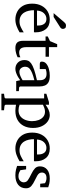

<svg xmlns="http://www.w3.org/2000/svg" viewBox="897 -1670 991 2826"><g transform="rotate(90 1393.0 -257.5)"><path d="M266.1 12.2Q205.6 12.2 152.6 -14.9Q99.6 -42 66.9 -97.2Q34.2 -152.3 34.2 -235.8Q34.2 -314 64.5 -372.1Q94.7 -430.2 147.9 -462.2Q201.2 -494.1 269 -494.1Q362.3 -494.1 409.2 -436.3Q456.1 -378.4 456.1 -289.1Q456.1 -284.2 456.1 -276.1Q456.1 -268.1 455.1 -261.2H130.9Q130.9 -223.1 138.9 -185.3Q147 -147.5 166 -116.7Q185.1 -85.9 217.3 -67.4Q249.5 -48.8 297.9 -48.8Q340.8 -48.8 381.6 -68.6Q422.4 -88.4 456.1 -110.8V-49.8Q414.1 -23.9 365.5 -5.9Q316.9 12.2 266.1 12.2ZM136.2 -306.2H356V-328.1Q356 -377.4 332.3 -411.1Q308.6 -444.8 258.8 -444.8Q209.5 -444.8 174.8 -407.7Q140.1 -370.6 136.2 -306.2ZM405.8 -688Q405.8 -674.3 399.4 -664.6Q393.1 -654.8 382.8 -647.9L230.5 -550.8H173.8L306.6 -706.1Q317.9 -718.8 328.4 -725.8Q338.9 -732.9 359.9 -732.9Q385.7 -732.9 395.8 -718.3Q405.8 -703.6 405.8 -688Z M823.2 -21Q803.2 -10.3 765.4 1Q727.5 12.2 688.5 12.2Q632.3 12.2 606.7 -14.4Q581.1 -41 581.1 -100.1V-432.1H517.1V-464.8L585.4 -497.1L630.4 -603H674.3V-481.9H815.4V-432.1H674.3V-152.8Q674.3 -93.3 694.3 -68.6Q714.4 -43.9 754.4 -43.9Q775.9 -43.9 794.9 -49.8Q814 -55.7 823.2 -61Z M1322.3 0H1174.3L1161.1 -59.1Q1142.1 -43.9 1113.8 -27.3Q1085.4 -10.7 1054.2 0.7Q1022.9 12.2 994.1 12.2Q939.9 12.2 902.1 -23.9Q864.3 -60.1 864.3 -123Q864.3 -150.9 874.3 -174.8Q884.3 -198.7 914.3 -220.5Q944.3 -242.2 1003.7 -262.9Q1063 -283.7 1161.1 -305.2Q1161.1 -308.6 1161.1 -322Q1161.1 -335.4 1161.1 -348.1Q1161.1 -446.8 1067.9 -446.8Q1042 -446.8 1023.2 -441.9Q1004.4 -437 997.1 -434.1V-347.2H924.3Q910.6 -347.2 898.9 -352.3Q887.2 -357.4 887.2 -376Q887.2 -417 918.5 -443.1Q949.7 -469.2 997.8 -481.7Q1045.9 -494.1 1095.2 -494.1Q1157.2 -494.1 1191.4 -474.9Q1225.6 -455.6 1239.3 -421.6Q1252.9 -387.7 1252.9 -344.2V-64Q1252.9 -54.7 1259 -48.6Q1265.1 -42.5 1273.9 -42L1322.3 -39.1ZM1161.1 -94.2V-267.1Q1093.8 -250.5 1054 -233.6Q1014.2 -216.8 994.6 -200Q975.1 -183.1 969 -165.8Q962.9 -148.4 962.9 -129.9Q962.9 -99.1 982.7 -73Q1002.4 -46.9 1038.1 -46.9Q1067.4 -46.9 1103 -63Q1138.7 -79.1 1161.1 -94.2Z M1863.8 -248Q1863.8 -169.4 1833.5 -110.8Q1803.2 -52.2 1746.6 -20Q1689.9 12.2 1610.8 12.2Q1588.4 12.2 1566.4 9.3Q1544.4 6.3 1522 2.9V151.9Q1522 161.1 1528.3 166.5Q1534.7 171.9 1543.9 172.9L1603 179.2V217.8H1359.9V179.2L1407.7 172.9Q1428.7 170.4 1428.7 151.9V-411.1H1359.9V-443.8L1482.9 -481.9H1522V-432.1Q1556.2 -458.5 1595.7 -476.3Q1635.3 -494.1 1672.9 -494.1Q1724.6 -494.1 1767.8 -463.6Q1811 -433.1 1837.4 -377.9Q1863.8 -322.8 1863.8 -248ZM1763.7 -233.9Q1763.7 -285.6 1747.8 -328.6Q1731.9 -371.6 1700.9 -397.7Q1669.9 -423.8 1624 -423.8Q1598.6 -423.8 1571.3 -414.6Q1543.9 -405.3 1522 -394V-49.8Q1563 -34.2 1603 -34.2Q1658.2 -34.2 1693.6 -62.5Q1729 -90.8 1746.3 -136.5Q1763.7 -182.1 1763.7 -233.9Z M2164.1 12.2Q2103.5 12.2 2050.5 -14.9Q1997.6 -42 1964.8 -97.2Q1932.1 -152.3 1932.1 -235.8Q1932.1 -314 1962.4 -372.1Q1992.7 -430.2 2045.9 -462.2Q2099.1 -494.1 2167 -494.1Q2260.3 -494.1 2307.1 -436.3Q2354 -378.4 2354 -289.1Q2354 -284.2 2354 -276.1Q2354 -268.1 2353 -261.2H2028.8Q2028.8 -223.1 2036.9 -185.3Q2044.9 -147.5 2064 -116.7Q2083 -85.9 2115.2 -67.4Q2147.5 -48.8 2195.8 -48.8Q2238.8 -48.8 2279.5 -68.6Q2320.3 -88.4 2354 -110.8V-49.8Q2312 -23.9 2263.4 -5.9Q2214.8 12.2 2164.1 12.2ZM2034.2 -306.2H2253.9V-328.1Q2253.9 -377.4 2230.2 -411.1Q2206.5 -444.8 2156.7 -444.8Q2107.4 -444.8 2072.8 -407.7Q2038.1 -370.6 2034.2 -306.2Z M2737.3 -353H2685.1L2677.2 -422.9Q2666.5 -431.2 2645.5 -438.5Q2624.5 -445.8 2601.1 -445.8Q2560.1 -445.8 2540 -427Q2520 -408.2 2520 -378.9Q2520 -356.4 2530.3 -340.8Q2540.5 -325.2 2564.9 -310.3Q2589.4 -295.4 2631.3 -275.9Q2683.6 -252 2717.8 -222.9Q2752 -193.8 2752 -145Q2752 -71.3 2701.2 -29.5Q2650.4 12.2 2561 12.2Q2515.1 12.2 2476.3 2.7Q2437.5 -6.8 2422.4 -13.2V-146H2473.1L2485.4 -61Q2500.5 -51.3 2522.7 -42.2Q2544.9 -33.2 2574.2 -33.2Q2617.2 -33.2 2640.6 -57.1Q2664.1 -81.1 2664.1 -110.8Q2664.1 -149.9 2632.1 -172.1Q2600.1 -194.3 2542 -222.2Q2487.3 -248.5 2458.3 -276.4Q2429.2 -304.2 2429.2 -349.1Q2429.2 -416 2476.1 -455.1Q2522.9 -494.1 2609.4 -494.1Q2653.3 -494.1 2687.7 -486.1Q2722.2 -478 2737.3 -471.2Z"/></g></svg>

Font: Charis
Style: Regular
Weight: 400
Designer: Walt Agee, Miriam Martin, Annie Olsen, Victor Gaultney, Lorna Priest, Alan Ward, Bob Hallissy, Martin Hosken, Sharon Cor
Foundry: SIL Global
Version: Version 7.000